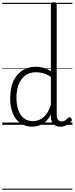

<svg xmlns="http://www.w3.org/2000/svg" viewBox="-20 -1116 668 1717"><path d="M265 17Q210 17 166 -12Q122 -41 96.5 -98Q71 -155 71 -238Q71 -288 80.5 -331Q90 -374 109 -408.5Q128 -443 156 -467.5Q184 -492 221 -505.5Q258 -519 303 -519Q336 -519 368.5 -509.5Q401 -500 435 -480V-1077Q435 -1087 441.5 -1091.5Q448 -1096 461 -1096Q475 -1096 481 -1091.5Q487 -1087 487 -1077V-91Q487 -60 498 -45Q509 -30 531 -30Q541 -30 551 -33.5Q561 -37 570.5 -45Q580 -53 590 -63Q596 -69 602.5 -68Q609 -67 615 -60Q621 -54 622.5 -47.5Q624 -41 619 -34Q608 -19 592 -7.5Q576 4 558 10.5Q540 17 522 17Q493 17 473.5 5.5Q454 -6 444.5 -26.5Q435 -47 435 -75Q435 -79 435 -83.5Q435 -88 435 -92Q412 -47 382.5 -23.5Q353 0 322.5 8.5Q292 17 265 17ZM127 -242Q127 -180 143.5 -133Q160 -86 192.5 -59.5Q225 -33 274 -33Q306 -33 336.5 -46.5Q367 -60 392.5 -92.5Q418 -125 435 -181V-428Q400 -452 367.5 -461Q335 -470 302 -470Q270 -470 243 -460.5Q216 -451 194.5 -432Q173 -413 158 -385.5Q143 -358 135 -322Q127 -286 127 -242ZM0 571H628V581H0ZM0 -20H628V0H0ZM0 -505H628V-500H0ZM0 -1091H628V-1081H0Z"/></svg>

Font: Playwrite PT Guides
Style: Regular
Weight: 400
Designer: Veronika Burian, José Scaglione
Foundry: TypeTogether
Version: Version 1.003